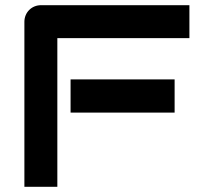

<svg xmlns="http://www.w3.org/2000/svg" viewBox="-20 -720 779 740"><path d="M653 -414H252V-286H653ZM710 -700H138C102 -700 74 -672 74 -636V0H201V-573H710Z"/></svg>

Font: Audiowide
Style: Regular
Weight: 400
Designer: Astigmatic (AOETI)
Foundry: Astigmatic (AOETI)
Version: Version 1.002